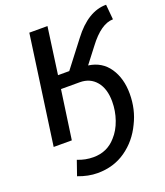

<svg xmlns="http://www.w3.org/2000/svg" viewBox="-168 -819 1006 1173"><g transform="rotate(-20 335.5 -232.5)"><path d="M263 242Q368 242 447 186.5Q526 131 569 40Q612 -45 612 -147Q612 -247 565.5 -315.5Q519 -384 432 -396L509 -496Q593 -608 671 -609L662 -707Q544 -707 442 -572L312 -403H239L281 -707H163L64 0H182L227 -317H349Q416 -317 455.5 -269.5Q495 -222 495 -139Q495 -78 475 -20.5Q455 37 419 76Q362 142 272 142Q219 142 170 122L137 217Q202 242 263 242Z"/></g></svg>

Font: Brisa Sans Medium
Style: Italic
Weight: 600
Italic angle: -8°
Designer: Dalton Maag Ltd
Foundry: Dalton Maag Ltd
Version: Version 1.101;July 10, 2019;FontCreator 11.5.0.2425 64-bit